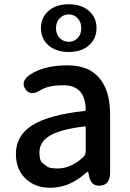

<svg xmlns="http://www.w3.org/2000/svg" viewBox="-20 -872 615 905"><path d="M217 13Q145 13 100 -30.5Q55 -74 55 -146Q55 -234 133.5 -282.5Q212 -331 378 -349Q384 -350 384 -356Q382 -470 279 -470Q208 -470 173 -448Q122 -416 99 -453Q75 -491 126 -523Q191 -564 299 -564Q400 -564 450 -502Q499 -443 499 -331V-59Q499 0 452 3Q406 7 398 -51L397 -56Q396 -63 394 -63Q392 -63 378 -51Q304 13 217 13ZM252 -78Q314 -78 372 -131Q384 -142 384 -159V-272Q384 -277 379 -276Q266 -263 214 -232Q166 -203 166 -154Q166 -115 178.5 -105.5Q191 -96 202 -87Q213 -78 252 -78ZM304 -627Q244 -627 208.5 -658.5Q173 -690 173 -739.5Q173 -789 208.5 -820.5Q244 -852 304 -852Q364 -852 399.5 -820.5Q435 -789 435 -739.5Q435 -690 399.5 -658.5Q364 -627 304 -627ZM261.5 -692.5Q279 -675 304 -675Q329 -675 346 -692.5Q363 -710 363 -739Q363 -768 346 -786Q329 -804 304 -804Q279 -804 261.5 -786Q244 -768 244 -739Q244 -710 261.5 -692.5Z"/></svg>

Font: Resource Han Rounded JP Medium
Style: Regular
Weight: 500
Designer: Cyano Hao (round all glyphs); Ryoko NISHIZUKA 西塚涼子 (kana, bopomofo & ideographs); Paul D. Hunt (Latin, Greek & Cyrillic)
Foundry: Cyano Hao
Version: 0.990